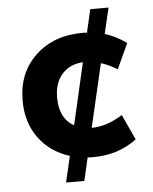

<svg xmlns="http://www.w3.org/2000/svg" viewBox="-50 -612 600 754"><g transform="rotate(-5 250.0 -235.0)"><path d="M252 100H180L204 -3Q127 -27 82.5 -88Q38 -149 38 -235Q38 -345 110 -412.5Q182 -480 295 -480Q306 -480 313 -479L334 -570H406L382 -468Q423 -456 467 -425L421 -325Q388 -346 357 -355L299 -105Q360 -106 421 -145L467 -45Q394 10 295 10Q280 10 273 9ZM174 -235Q174 -153 231 -121L287 -365Q235 -362 204.5 -327.5Q174 -293 174 -235Z"/></g></svg>

Font: Gantari
Style: Bold
Weight: 700
Designer: Anugrah Pasau
Foundry: Lafontype
Version: Version 1.000